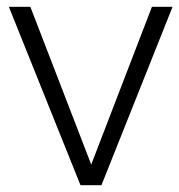

<svg xmlns="http://www.w3.org/2000/svg" viewBox="-20 -543 526 563"><path d="M277.5 0H216L6 -523H69L247.5 -60.5L425.5 -523H486Z"/></svg>

Font: Argentum Novus Light
Style: Regular
Weight: 300
Designer: Julieta Ulanovsky (font) & Cristiano Sobral (main changes)
Foundry: Julieta Ulanovsky (font) & Cristiano Sobral (main changes)
Version: Version 3.00;November 27, 2020;FontCreator 13.0.0.2655 64-bi